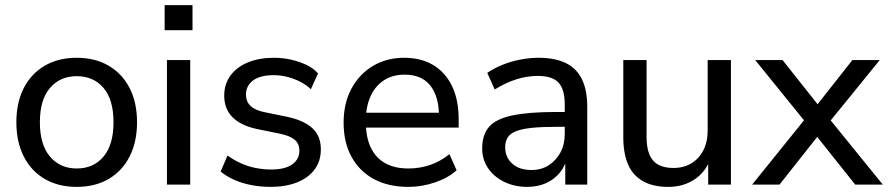

<svg xmlns="http://www.w3.org/2000/svg" viewBox="-20 -722 3482 751"><path d="M280 9Q208 9 155 -22Q102 -53 73 -110Q44 -167 44 -244Q44 -321 73 -377.5Q102 -434 155 -465Q208 -496 280 -496Q352 -496 405 -465Q458 -434 487 -377.5Q516 -321 516 -244Q516 -167 487 -110Q458 -53 405 -22Q352 9 280 9ZM280 -63Q346 -63 385 -109.5Q424 -156 424 -244Q424 -332 385 -378Q346 -424 280 -424Q215 -424 175.5 -378Q136 -332 136 -244Q136 -156 175.5 -109.5Q215 -63 280 -63Z M624 -604V-702H733V-604ZM633 0V-487H724V0Z M1038 9Q1000 9 963.5 2Q927 -5 896.5 -18.5Q866 -32 843 -51L870 -114Q894 -96 922 -83.5Q950 -71 980 -65Q1010 -59 1040 -59Q1095 -59 1123 -79Q1151 -99 1151 -132Q1151 -160 1132.5 -175.5Q1114 -191 1075 -199L982 -218Q920 -232 888.5 -264.5Q857 -297 857 -348Q857 -393 881.5 -426.5Q906 -460 950 -478Q994 -496 1051 -496Q1085 -496 1117 -489Q1149 -482 1177 -469Q1205 -456 1224 -435L1196 -373Q1177 -391 1153 -403Q1129 -415 1103 -421.5Q1077 -428 1051 -428Q997 -428 969.5 -407Q942 -386 942 -352Q942 -326 958.5 -309Q975 -292 1011 -284L1104 -265Q1169 -251 1202 -220.5Q1235 -190 1235 -138Q1235 -92 1210.5 -59Q1186 -26 1141.5 -8.5Q1097 9 1038 9Z M1578 9Q1499 9 1442.5 -21.5Q1386 -52 1355 -108.5Q1324 -165 1324 -242Q1324 -318 1354.5 -375Q1385 -432 1438.5 -464Q1492 -496 1561 -496Q1628 -496 1675.5 -467Q1723 -438 1748.5 -384.5Q1774 -331 1774 -256V-223H1395V-281H1714L1697 -267Q1697 -345 1663 -387.5Q1629 -430 1563 -430Q1515 -430 1481 -407.5Q1447 -385 1429 -344.5Q1411 -304 1411 -251V-245Q1411 -185 1430.5 -144.5Q1450 -104 1487 -83.5Q1524 -63 1578 -63Q1621 -63 1661.5 -76.5Q1702 -90 1738 -119L1766 -56Q1733 -26 1681.5 -8.5Q1630 9 1578 9Z M2042 9Q1992 9 1951.5 -11Q1911 -31 1888.5 -65Q1866 -99 1866 -141Q1866 -195 1893 -226Q1920 -257 1984 -270.5Q2048 -284 2156 -284H2203V-226H2158Q2100 -226 2061 -222Q2022 -218 1999 -209Q1976 -200 1966 -184.5Q1956 -169 1956 -146Q1956 -107 1983.5 -82Q2011 -57 2059 -57Q2097 -57 2126 -75.5Q2155 -94 2172 -125.5Q2189 -157 2189 -198V-313Q2189 -372 2165 -398.5Q2141 -425 2084 -425Q2042 -425 2000.5 -412Q1959 -399 1915 -372L1886 -437Q1912 -455 1945.5 -468.5Q1979 -482 2015.5 -489Q2052 -496 2086 -496Q2151 -496 2193 -475.5Q2235 -455 2256 -412.5Q2277 -370 2277 -304V0H2191V-111H2200Q2192 -74 2170 -47Q2148 -20 2115.5 -5.5Q2083 9 2042 9Z M2594 9Q2535 9 2495.5 -13Q2456 -35 2437 -78Q2418 -121 2418 -186V-487H2509V-186Q2509 -145 2520 -118Q2531 -91 2554.5 -78Q2578 -65 2614 -65Q2654 -65 2684 -83Q2714 -101 2731 -134Q2748 -167 2748 -211V-487H2839V0H2750V-110H2763Q2743 -52 2698.5 -21.5Q2654 9 2594 9Z M2922 0 3143 -274V-229L2934 -487H3041L3194 -294H3162L3314 -487H3421L3213 -231V-271L3433 0H3325L3161 -206H3192L3029 0Z"/></svg>

Font: Nunito Sans 12pt ExtraLight 12pt Medium
Style: Regular
Weight: 500
Version: Version 3.101;gftools[0.9.27]